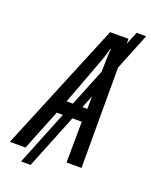

<svg xmlns="http://www.w3.org/2000/svg" viewBox="-218 -843 789 1002"><g transform="rotate(20 176.0 -342.5)"><path d="M142 -300 236 -551Q246 -577 252.5 -598Q259 -619 263 -636H266Q262 -604 262 -551L261 -508L177 -300ZM257 -300H230L258 -370ZM253 -227 251 0H334V-557L416 -761H363L334 -689V-717H232L-64 0H23L114 -227H148L26 76H79L201 -227Z"/></g></svg>

Font: Noto Sans Display Condensed
Style: Italic
Weight: 400
Width: 3
Designer: Monotype Design team
Foundry: Monotype Imaging Inc.
Version: 1.000